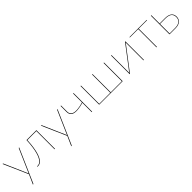

<svg xmlns="http://www.w3.org/2000/svg" viewBox="364 -1940 3569 3569"><g transform="rotate(-45 2149.0 -155.0)"><path d="M463.5 -490 174.5 169Q173 173 170 176.5Q167 180 162.5 180H155.5L239.5 -8.5L27.5 -490H34.5Q38.5 -490 41 -487.8Q43.5 -485.5 44.5 -483L239.5 -38Q243.5 -29.5 246 -19.5Q247 -24 248.8 -28.8Q250.5 -33.5 252.5 -38L447.5 -483Q451 -490 456.5 -490Z M916 0H904V-479H667Q662.5 -379 651.2 -304.2Q640 -229.5 624.2 -175.8Q608.5 -122 589.5 -87Q570.5 -52 549.8 -31.5Q529 -11 507.8 -3Q486.5 5 466.5 5Q462 5 455 4.2Q448 3.5 448 2V-6H466.5Q485 -6 505 -14.2Q525 -22.5 544.8 -43.2Q564.5 -64 582.5 -99.2Q600.5 -134.5 615.5 -188.2Q630.5 -242 641.2 -316.2Q652 -390.5 656.5 -490H916Z M1471.5 -490 1182.5 169Q1181 173 1178 176.5Q1175 180 1170.5 180H1163.5L1247.5 -8.5L1035.5 -490H1042.5Q1046.5 -490 1049 -487.8Q1051.5 -485.5 1052.5 -483L1247.5 -38Q1251.5 -29.5 1254 -19.5Q1255 -24 1256.8 -28.8Q1258.5 -33.5 1260.5 -38L1455.5 -483Q1459 -490 1464.5 -490Z M1892.5 -490V0H1880.5V-245.5Q1840 -234 1799.8 -225.5Q1759.5 -217 1723 -214.5Q1686.5 -212 1655.2 -216.2Q1624 -220.5 1601.2 -234Q1578.5 -247.5 1565.5 -271.2Q1552.5 -295 1552.5 -331V-490H1564.5V-331Q1564.5 -298.5 1576.2 -277Q1588 -255.5 1609 -243Q1630 -230.5 1659.2 -226.2Q1688.5 -222 1723.8 -224.5Q1759 -227 1798.8 -235Q1838.5 -243 1880.5 -255.5V-490Z M2694.5 -490V0H2076.5V-490H2088.5V-10H2379.5V-490H2391.5V-10H2682.5V-490Z M3253.5 -490V0H3241.5V-450Q3241.5 -455 3241.5 -459.5Q3241.5 -464 3242 -469Q3236.5 -460.5 3233 -455.5Q3232.5 -454.5 3225.5 -445.2Q3218.5 -436 3206.2 -420Q3194 -404 3177.5 -382.5Q3161 -361 3142 -336Q3123 -311 3102 -283.2Q3081 -255.5 3059.5 -227.5Q2984.5 -128.5 2889 -3.5Q2886.5 0 2883.5 0H2878.5V-490H2890.5V-40Q2890.5 -35 2890.5 -30.5Q2890.5 -26 2890 -21Q2895 -29 2899 -34.5Q2899.5 -35.5 2914.8 -55.5Q2930 -75.5 2954.5 -107.2Q2979 -139 3009.8 -179.8Q3040.5 -220.5 3072.5 -262.5Q3147.5 -361.5 3243 -486.5Q3245.5 -490 3248.5 -490Z M3815.5 -480H3595.5V0H3583.5V-480H3363.5V-490H3815.5Z M4086 -10Q4126 -10 4155.5 -19.8Q4185 -29.5 4204.2 -46.5Q4223.5 -63.5 4232.8 -86.8Q4242 -110 4242 -137.5Q4242 -163.5 4234.2 -186.2Q4226.5 -209 4208 -225.8Q4189.5 -242.5 4159 -252.2Q4128.5 -262 4083 -262H3938V-10ZM4083 -272Q4133 -272 4165.8 -260.5Q4198.5 -249 4218 -230.2Q4237.5 -211.5 4245.5 -187.5Q4253.5 -163.5 4253.5 -138.5Q4253.5 -109 4243 -83.8Q4232.5 -58.5 4211.8 -39.8Q4191 -21 4159.5 -10.5Q4128 0 4086 0H3925.5V-490H3938V-272Z"/></g></svg>

Font: Lato 2
Style: Regular
Weight: 100
Designer: Lukasz Dziedzic with Adam Twardoch and Botio Nikoltchev
Foundry: tyPoland Lukasz Dziedzic
Version: Version 2.015; 2015-08-06; http://www.latofonts.com/